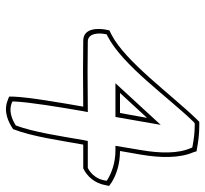

<svg xmlns="http://www.w3.org/2000/svg" viewBox="-42 -612 676 632"><g transform="rotate(90 296.0 -296.0)"><path d="M77 -303C74 -285 70 -232 114 -232C161 -231 262 -231 331 -232C318 -157 300 -54 298 -2V12L311 17C347 31 381 15 405 -1C430 -65 442 -155 456 -232H534C562 -245 583 -271 589 -303L592 -317L581 -325C556 -341 520 -353 477 -353L489 -422C500 -487 501 -549 481 -595L478 -605L466 -607C444 -611 420 -614 393 -614H381L372 -605C289 -519 183 -371 94 -325L80 -318ZM92 -303 93 -309 99 -312C196 -362 300 -512 381 -595L386 -599H391C417 -599 438 -596 460 -592L465 -591L467 -588V-587C486 -545 485 -485 474 -422L460 -338H475C515 -338 548 -326 571 -312L575 -309L574 -303C570 -278 554 -258 533 -247H444L441 -232C428 -157 415 -69 393 -10C372 3 345 14 318 3L314 1V-4C316 -54 333 -157 346 -232L349 -247H334C265 -246 164 -246 117 -247C89 -247 88 -283 92 -303ZM254 -338H365L391 -487ZM286 -353 368 -442 352 -353Z"/></g></svg>

Font: Snowfall
Style: BlkOlObl
Weight: 900
Designer: Jasper
Foundry: Cannot Into Space Fonts
Version: Version 0.9